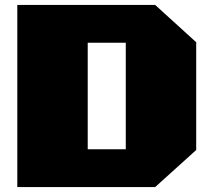

<svg xmlns="http://www.w3.org/2000/svg" viewBox="-20 -757 853 777"><path d="M50 0V-737H608L774 -586V-150L608 0ZM335 -153H489V-584H335Z"/></svg>

Font: Tomorrow ExtraBold
Style: Regular
Weight: 800
Designer: Tony de Marco, Monica Rizzolli
Foundry: Just in Type
Version: Version 2.002